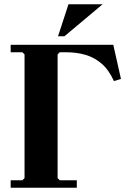

<svg xmlns="http://www.w3.org/2000/svg" viewBox="-20 -880 601 900"><path d="M511 -670 547 -510 514 -500Q490 -553 456 -582Q422 -611 380.5 -623Q339 -635 291 -635H260L250 -625V-45L260 -35H340V0H30V-35H85L95 -45V-625L85 -635H30V-670ZM461 -860 282 -710H252L301 -860Z"/></svg>

Font: Brygada 1918
Style: Bold
Weight: 700
Designer: Mateusz Machalski | Borys Kosmynka | Przemek Hoffer
Foundry: NIEPODLEGLA 2018
Version: Version 3.006